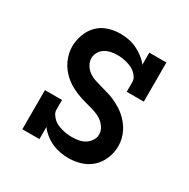

<svg xmlns="http://www.w3.org/2000/svg" viewBox="-128 -644 756 769"><g transform="rotate(30 250.0 -260.0)"><path d="M285 8Q265 8 245.5 4.5Q226 1 208 -7Q190 -15 174 -27.5Q158 -40 146 -56V0H67V-181H146V-136Q146 -125 152.5 -115Q159 -105 167.5 -97.5Q176 -90 186.5 -85.5Q197 -81 208 -78Q219 -75 230 -73.5Q241 -72 252 -72Q268 -72 283.5 -74.5Q299 -77 312.5 -85Q326 -93 335 -106.5Q344 -120 344 -135Q344 -152 334.5 -166.5Q325 -181 311.5 -190.5Q298 -200 282 -205.5Q266 -211 250 -215Q234 -219 218 -224Q202 -229 186.5 -235.5Q171 -242 156.5 -250.5Q142 -259 129.5 -270Q117 -281 106.5 -294.5Q96 -308 89 -323Q82 -338 78 -354Q74 -370 74 -387Q74 -415 84 -442.5Q94 -470 113.5 -490Q133 -510 160.5 -519Q188 -528 216 -528Q236 -528 255 -524.5Q274 -521 292 -512.5Q310 -504 326 -492Q342 -480 354 -464V-520H433V-339H354V-384Q354 -395 348 -405Q342 -415 333 -422.5Q324 -430 314 -434.5Q304 -439 293 -442Q282 -445 271 -446.5Q260 -448 249 -448Q234 -448 219.5 -445Q205 -442 192.5 -434.5Q180 -427 172 -413.5Q164 -400 164 -386Q164 -369 173 -354Q182 -339 196 -329.5Q210 -320 226 -315Q242 -310 258 -305.5Q274 -301 290 -296.5Q306 -292 321 -285Q336 -278 350.5 -269.5Q365 -261 377.5 -250Q390 -239 400.5 -226Q411 -213 418.5 -198Q426 -183 430 -166.5Q434 -150 434 -133Q434 -105 423 -77Q412 -49 391 -29.5Q370 -10 342 -1Q314 8 285 8Z"/></g></svg>

Font: Iosevka Curly Slab Medium
Style: Regular
Weight: 500
Monospace: yes
Designer: Belleve Invis
Foundry: Belleve Invis
Version: Version 22.1.2; ttfautohint (v1.8.4)